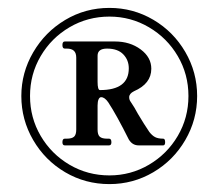

<svg xmlns="http://www.w3.org/2000/svg" viewBox="-20 -779 549 486"><path d="M479 -536Q479 -476 449 -424.5Q419 -373 368 -343Q317 -313 257 -313Q196 -313 145 -343Q94 -373 64 -424.5Q34 -476 34 -536Q34 -595 64 -646.5Q94 -698 145 -728.5Q196 -759 257 -759Q317 -759 368 -729Q419 -699 449 -647.5Q479 -596 479 -536ZM457 -536Q457 -591 430 -637Q403 -683 357 -710Q311 -737 257 -737Q202 -737 156 -710Q110 -683 83 -637Q56 -591 56 -536Q56 -481 83 -435Q110 -389 156 -362Q202 -335 257 -335Q311 -335 357 -362Q403 -389 430 -435Q457 -481 457 -536ZM398 -419Q398 -411 393 -411H331Q315 -411 306 -426Q275 -488 254 -520Q245 -533 236 -533Q232 -533 229.5 -527.5Q227 -522 227 -512V-451Q227 -438 232.5 -433Q238 -428 251 -428H256Q262 -428 262 -419Q262 -411 256 -411H144Q138 -411 138 -419Q138 -428 144 -428H149Q162 -428 167.5 -433Q173 -438 173 -451V-633Q173 -645 167 -650.5Q161 -656 149 -656H144Q138 -656 138 -665Q138 -674 144 -674H271Q309 -674 336 -654Q363 -634 363 -605Q363 -567 319 -548Q307 -542 307 -533Q307 -526 311 -521Q320 -508 329 -491Q345 -464 358 -445Q365 -436 372.5 -432Q380 -428 393 -428Q398 -428 398 -419ZM227 -572Q227 -551 233 -551Q306 -551 306 -606Q306 -627 292 -641.5Q278 -656 251 -656Q227 -656 227 -638Z"/></svg>

Font: Shippori Mincho B1
Style: Bold
Weight: 700
Designer: FONTDASU
Foundry: FONTDASU / Google Inc. / but / Adobe
Version: Version 3.110; ttfautohint (v1.8.3)